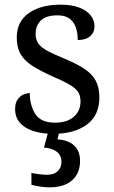

<svg xmlns="http://www.w3.org/2000/svg" viewBox="-20 -565 491 825"><path d="M210 10Q160 10 123 -2Q86 -14 65.5 -37.5Q45 -61 45 -96Q45 -123 56 -138Q67 -153 81.5 -159Q96 -165 108 -165Q108 -113 131.5 -75.5Q155 -38 216 -38Q269 -38 297.5 -63.5Q326 -89 326 -129Q326 -154 315.5 -170Q305 -186 278.5 -201.5Q252 -217 203 -238Q152 -261 118.5 -282.5Q85 -304 68.5 -332.5Q52 -361 52 -404Q52 -472 103.5 -508.5Q155 -545 240 -545Q288 -545 320.5 -532.5Q353 -520 369.5 -499Q386 -478 386 -453Q386 -426 367.5 -409.5Q349 -393 314 -393Q314 -443 293 -471Q272 -499 228 -499Q177 -499 155 -476.5Q133 -454 133 -419Q133 -394 145.5 -377Q158 -360 185.5 -345.5Q213 -331 257 -313Q310 -291 343 -269Q376 -247 391.5 -218Q407 -189 407 -147Q407 -69 353 -29.5Q299 10 210 10ZM192 240Q176 240 154.5 237Q133 234 115 229V178Q133 182 151.5 184Q170 186 183 186Q212 186 228 170.5Q244 155 244 130Q244 101 222.5 86Q201 71 169 69L190 -9H237L227 34Q260 36 281.5 48Q303 60 313.5 79.5Q324 99 324 126Q324 179 290 209.5Q256 240 192 240Z"/></svg>

Font: Noto Serif Tamil
Style: Regular
Weight: 400
Designer: Indian Type Foundry, Tom Grace, and the Monotype Design Team
Foundry: Monotype Imaging Inc.
Version: Version 2.003